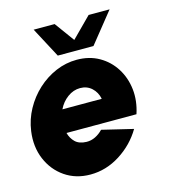

<svg xmlns="http://www.w3.org/2000/svg" viewBox="-115 -785 782 884"><g transform="rotate(-15 276.0 -343.0)"><path d="M208 13Q139 13 87.2 -22.5Q35.5 -58 10.2 -118Q-15 -178 -5 -250.5Q2.5 -305 28.8 -352.8Q55 -400.5 94.5 -436.8Q134 -473 182.2 -493.5Q230.5 -514 282 -514Q342 -514 388 -487.8Q434 -461.5 462.2 -416.8Q490.5 -372 496.8 -316Q503 -260 483.5 -200.5H150Q157 -174 175.5 -156Q194 -138 229 -137Q251 -136.5 271.2 -146.5Q291.5 -156.5 307.5 -173.5L455.5 -138Q416 -71.5 349.5 -29.2Q283 13 208 13ZM160 -310.5H347.5Q341 -343 318.5 -363.5Q296 -384 263.5 -384Q231.5 -384 203.5 -363.5Q175.5 -343 160 -310.5ZM203.5 -555 127 -699H227L295.5 -605L389 -699H489L373.5 -555Z"/></g></svg>

Font: Urbanist Black
Style: Italic
Weight: 900
Italic angle: -8°
Designer: Corey Hu
Foundry: Corey Hu
Version: Version 1.330; ttfautohint (v1.8.4.7-5d5b)